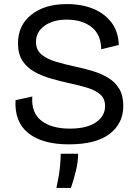

<svg xmlns="http://www.w3.org/2000/svg" viewBox="-20 -693 677 939"><path d="M317 13Q187 13 118.5 -42Q50 -97 56 -203L138 -221Q132 -142 182 -103Q232 -64 321 -64Q405 -64 449.5 -95Q494 -126 494 -174Q494 -210 471 -230.5Q448 -251 409.5 -263Q371 -275 324 -285Q278 -295 232 -308Q186 -321 149 -341.5Q112 -362 90 -395.5Q68 -429 68 -481Q68 -569 133 -621Q198 -673 307 -673Q380 -673 436 -650Q492 -627 525.5 -582.5Q559 -538 561 -473L475 -452Q474 -524 428 -560.5Q382 -597 306 -597Q240 -597 198 -567Q156 -537 156 -488Q156 -449 183 -426.5Q210 -404 254 -391Q298 -378 349 -367Q392 -358 433.5 -345.5Q475 -333 509 -312.5Q543 -292 563 -259Q583 -226 583 -175Q583 -90 516.5 -38.5Q450 13 317 13ZM256 226Q270 161 273.5 121Q277 81 277 59H362Q362 97 352 139.5Q342 182 327 226Z"/></svg>

Font: Bricolage Grotesque 10pt
Style: Regular
Weight: 400
Designer: Mathieu Triay
Foundry: Atelier Triay
Version: Version 1.000; ttfautohint (v1.8.4.7-5d5b);gftools[0.9.32]